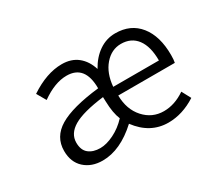

<svg xmlns="http://www.w3.org/2000/svg" viewBox="-102 -793 1204 1045"><g transform="rotate(-30 500.0 -271.0)"><path d="M288.1 12.7Q218.8 12.7 174.8 -27.3Q130.9 -67.4 130.9 -137.7Q130.9 -225.6 210.4 -273.4Q290 -321.3 461.9 -340.8Q461.9 -486.3 346.7 -486.3Q272.5 -486.3 187.5 -425.8L154.3 -483.4Q259.8 -553.7 355.5 -553.7Q415 -553.7 454.6 -522Q494.1 -490.2 511.7 -433.6Q543 -490.2 589.4 -522Q635.7 -553.7 691.4 -553.7Q788.1 -553.7 842.3 -485.8Q896.5 -418 896.5 -299.8Q896.5 -268.6 892.6 -252H537.1Q538.1 -164.1 587.9 -108.9Q637.7 -53.7 710.9 -53.7Q779.3 -53.7 844.7 -98.6L875 -42Q790 12.7 701.2 12.7Q586.9 12.7 510.7 -89.8Q399.4 12.7 288.1 12.7ZM310.5 -52.7Q349.6 -52.7 397 -76.2Q444.3 -99.6 482.4 -140.6Q463.9 -184.6 461.9 -257.8L460.9 -286.1Q328.1 -269.5 269.5 -234.9Q210.9 -200.2 210.9 -143.6Q210.9 -96.7 238.3 -74.7Q265.6 -52.7 310.5 -52.7ZM537.1 -306.6H824.2Q824.2 -394.5 789.1 -441.4Q753.9 -488.3 689.5 -488.3Q629.9 -488.3 586.9 -438.5Q543.9 -388.7 537.1 -306.6Z"/></g></svg>

Font: Gen Shin Gothic Monospace Normal
Style: Regular
Weight: 350
Designer: [Source Han Sans]
Ryoko NISHIZUKA  (kana & ideographs); Paul D. Hunt (Latin, Greek & Cyrillic); Wenlong ZHANG  (bopomofo
Version: Version 1.002.20150607